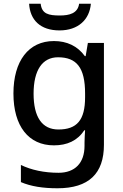

<svg xmlns="http://www.w3.org/2000/svg" viewBox="-20 -769 660 1029"><path d="M467 -749H404C397 -697 351 -686 301 -686C241 -686 204 -694 198 -749H136C141 -662 196 -606 299 -606C399 -606 460 -664 467 -749ZM269 -549C133 -549 52 -442 52 -268C52 -93 133 10 269 10C340 10 395 -15 432 -71H436C435 -57 433 -22 433 -5V13C433 104 382 157 294 157C217 157 147 142 92 115V207C146 230 210 240 288 240C456 240 537 161 537 7V-539H451L439 -468H435C395 -523 338 -549 269 -549ZM291 -462C391 -462 436 -406 436 -268V-248C436 -125 392 -75 293 -75C205 -75 160 -142 160 -267C160 -393 207 -462 291 -462Z"/></svg>

Font: Noto Sans Medefaidrin Medium
Style: Regular
Weight: 500
Designer: Dalton Maag Ltd
Foundry: Dalton Maag Ltd
Version: Version 1.002